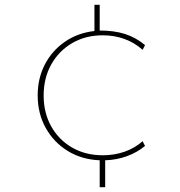

<svg xmlns="http://www.w3.org/2000/svg" viewBox="-20 -656 756 805"><path d="M398 129V16Q322.5 13 263.8 -23.2Q205 -59.5 171.5 -120Q138 -180.5 138 -256Q138 -327.5 168 -385.5Q198 -443.5 251.8 -480.8Q305.5 -518 376 -526V-636H398V-528Q459 -528 504.2 -513.5Q549.5 -499 588 -467L578 -447Q544.5 -477 502 -492.5Q459.5 -508 411 -508Q339 -508 283 -475.5Q227 -443 195 -386Q163 -329 163 -255.5Q163 -183 194.5 -126.5Q226 -70 282 -37.5Q338 -5 411 -5Q460 -5 503 -20.2Q546 -35.5 578 -64L588 -44Q554.5 -16.5 511.8 -1Q469 14.5 421 16V129Z"/></svg>

Font: Spartan Thin Thin
Style: Regular
Weight: 250
Version: Version 1.004